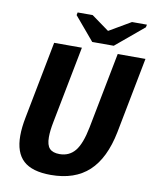

<svg xmlns="http://www.w3.org/2000/svg" viewBox="-92 -903 797 982"><g transform="rotate(10 307.0 -412.0)"><path d="M239.3 9.8Q142.1 9.8 96.7 -32Q51.3 -73.7 51.3 -161.1Q51.3 -204.1 62 -257.8L139.6 -658.7H283.7L206.1 -259.3Q196.8 -212.9 196.8 -179.2Q196.8 -137.7 213.4 -120.4Q230 -103 265.1 -103Q315.4 -103 345.7 -139.9Q376 -176.8 393.1 -264.2L469.7 -658.7H613.8L537.6 -265.1Q509.8 -125.5 436.8 -57.9Q363.8 9.8 239.3 9.8ZM442.4 -696.8H330.6L228 -818.4L231 -832.5H309.1L399.4 -767.1H401.4L513.2 -832.5H590.8L587.9 -818.4Z"/></g></svg>

Font: Cousine
Style: Bold Italic
Weight: 700
Italic angle: -12°
Monospace: yes
Designer: Steve Matteson
Foundry: Ascender Corporation
Version: Version 1.20